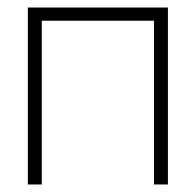

<svg xmlns="http://www.w3.org/2000/svg" viewBox="-20 -490 520 510"><path d="M91 0H54V-470H426V0H389V-435H91Z"/></svg>

Font: Kreadon
Style: Regular
Weight: 400
Designer: kohakuno
Foundry: StudioGnu
Version: Version 1.000;Glyphs 3.1.2 (3151)